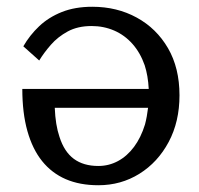

<svg xmlns="http://www.w3.org/2000/svg" viewBox="-20 -538 589 568"><path d="M420 -275Q418 -314 408 -345Q395 -382 372 -408Q349 -434 318 -447.5Q287 -461 251 -461Q210 -461 180.5 -445Q151 -429 130.5 -405.5Q110 -382 96 -359L49 -401Q68 -434 96 -460.5Q124 -487 163 -502.5Q202 -518 253 -518Q326 -518 384.5 -486Q443 -454 477 -395.5Q511 -337 511 -256Q511 -178 479 -118Q447 -58 392.5 -24Q338 10 271 10Q216 10 174.5 -8Q133 -26 104.5 -61.5Q76 -97 61 -150.5Q46 -204 46 -275ZM418 -219H142Q144 -168 156 -133Q170 -89 198.5 -68Q227 -47 271 -47Q302 -47 329 -61.5Q356 -76 376.5 -103.5Q397 -131 409 -170Q415 -193 418 -219Z"/></svg>

Font: Roboto Serif 20pt
Style: Regular
Weight: 400
Designer: Greg Gazdowicz
Foundry: Commercial Type
Version: Version 1.008